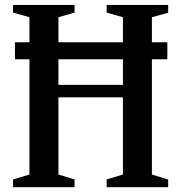

<svg xmlns="http://www.w3.org/2000/svg" viewBox="-20 -782 757 802"><path d="M34.5 0H291.5V-32.5L224 -53V-375.5H493.5V-53L425.5 -32.5V0H682.5V-32L614.5 -53V-534.5H679V-605.5H614.5V-710L682.5 -729V-761.5H425.5V-729.5L493.5 -710V-605.5H224V-710L291.5 -729.5V-761.5H34.5V-729.5L103 -710V-605.5H42.5V-534.5H103V-53L34.5 -32.5ZM224 -427.5V-534.5H493.5V-427.5Z"/></svg>

Font: Libre Caslon Condensed SemiBold
Style: Regular
Weight: 600
Designer: Pablo Impallari, Rodrigo Fuenzalida, Katja Schimmel, Ertekin Erdin
Foundry: Pablo Impallari, Rodrigo Fuenzalida
Version: Version 2.000;gftools[0.9.33]